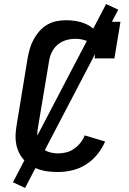

<svg xmlns="http://www.w3.org/2000/svg" viewBox="-20 -843 640 950"><path d="M267 8Q243 8 220 5.5Q197 3 175 -4Q153 -11 134 -22.5Q115 -34 100 -50Q85 -66 75 -86Q65 -106 60.5 -128.5Q56 -151 57 -175Q58 -199 62 -222L117 -557Q121 -580 128 -603.5Q135 -627 147 -649Q159 -671 176 -690Q193 -709 215 -721.5Q237 -734 261 -738.5Q285 -743 308 -743Q332 -743 355.5 -739Q379 -735 400 -726.5Q421 -718 438.5 -703.5Q456 -689 468 -670L478 -735H576L546 -554H448Q452 -574 447.5 -594Q443 -614 429 -627Q415 -640 395 -645.5Q375 -651 355 -651Q340 -651 324.5 -648.5Q309 -646 294.5 -640Q280 -634 267 -623.5Q254 -613 245 -599.5Q236 -586 230.5 -571.5Q225 -557 223 -542L167 -207Q163 -183 166 -159Q169 -135 183.5 -117Q198 -99 220.5 -91.5Q243 -84 267 -84Q287 -84 307.5 -89Q328 -94 346 -106.5Q364 -119 377.5 -136Q391 -153 399 -173L500 -143Q486 -109 461.5 -79Q437 -49 405.5 -29Q374 -9 338 -0.5Q302 8 267 8ZM104 87 44 59 505 -823 565 -795Z"/></svg>

Font: Iosevka Slab Semibold Extended
Style: Italic
Weight: 600
Width: 7
Italic angle: -9°
Monospace: yes
Designer: Belleve Invis
Foundry: Belleve Invis
Version: Version 11.1.0; ttfautohint (v1.8.3)